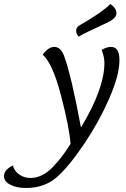

<svg xmlns="http://www.w3.org/2000/svg" viewBox="-200 -708 631 958"><path d="M204 -72Q321 -265 321 -395Q321 -423 307 -459Q333 -474 354 -474Q396 -474 396 -408Q396 -333 345 -216.5Q294 -100 222 7Q142 126 81 178Q20 230 -71 230Q-116 230 -148 214Q-180 198 -180 171Q-180 139 -136 118Q-128 146 -103.5 163Q-79 180 -48 180Q-18 180 11 165.5Q40 151 66 123Q92 95 110.5 70.5Q129 46 152 10Q146 -73 104 -233Q62 -393 13 -435Q41 -474 71 -474Q104 -474 121 -426Q157 -325 204 -72ZM352 -604Q330 -592 269 -564Q208 -536 193 -525Q180 -538 180 -554Q180 -574 201 -584Q306 -644 351 -688Q381 -666 381 -643Q381 -621 352 -604Z"/></svg>

Font: Overlock
Style: Italic
Weight: 400
Designer: Dario Muhafara
Foundry: Dario Manuel Muhafara
Version: Version 1.001